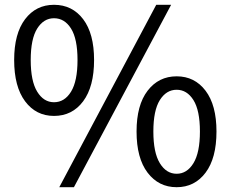

<svg xmlns="http://www.w3.org/2000/svg" viewBox="-20 -767 961 800"><path d="M205 -284Q130 -284 84.5 -345Q39 -406 39 -517Q39 -627 84.5 -687Q130 -747 205 -747Q281 -747 326.5 -687Q372 -627 372 -517Q372 -406 326.5 -345Q281 -284 205 -284ZM205 -341Q249 -341 276 -385Q303 -429 303 -517Q303 -605 276 -648Q249 -691 205 -691Q162 -691 135 -648Q108 -605 108 -517Q108 -429 135 -385Q162 -341 205 -341ZM227 13 631 -747H693L288 13ZM716 13Q641 13 595 -47.5Q549 -108 549 -219Q549 -329 595 -389Q641 -449 716 -449Q791 -449 836.5 -389Q882 -329 882 -219Q882 -108 836.5 -47.5Q791 13 716 13ZM716 -43Q759 -43 786 -87Q813 -131 813 -219Q813 -307 786 -350Q759 -393 716 -393Q673 -393 646 -350Q619 -307 619 -219Q619 -131 646 -87Q673 -43 716 -43Z"/></svg>

Font: Chiron Sans HK TT
Style: Regular
Weight: 400
Designer: Ryoko NISHIZUKA 西塚涼子 (kana, bopomofo & ideographs); Paul D. Hunt (Latin, Greek & Cyrillic); Sandoll Communications 산돌커뮤니
Foundry: Adobe
Version: Version 2.022;hotconv 1.0.109;makeotfexe 2.5.65596